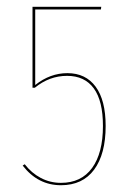

<svg xmlns="http://www.w3.org/2000/svg" viewBox="-20 -538 389 567"><path d="M278 -510H84V-287Q128 -322 179 -322Q233 -322 262.5 -282Q292 -242 292 -166Q292 -83 258 -37Q224 9 160 9Q92 9 47 -49L53 -53Q73 -27 100.5 -12.5Q128 2 160 2Q220 2 252 -42Q284 -86 284 -166Q284 -240 257 -277Q230 -314 178 -314Q126 -314 83 -279H76V-518H279Z"/></svg>

Font: Fira Sans Compressed Eight
Style: Regular
Weight: 100
Width: 1
Designer: bBox Type GmbH & Carrois Corporate GbR & Edenspiekermann AG
Foundry: bBox Type GmbH & Carrois Corporate GbR & Edenspiekermann AG
Version: Version 4.301